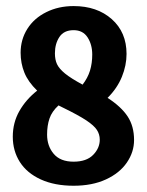

<svg xmlns="http://www.w3.org/2000/svg" viewBox="-20 -592 478 623"><path d="M218.8 10.7Q157.2 10.7 112.3 -9.8Q67.4 -30.3 44.4 -66.4Q21.5 -102.5 21.5 -148.4Q21.5 -194.3 43 -231.9Q64.5 -269.5 100.6 -297.9Q71.3 -326.2 59.1 -356.4Q46.9 -386.7 46.9 -420.9Q46.9 -463.9 68.8 -498.5Q90.8 -533.2 130.4 -552.7Q169.9 -572.3 218.8 -572.3Q294.9 -572.3 342.8 -529.8Q390.6 -487.3 390.6 -417Q390.6 -379.9 375.5 -342.8Q360.4 -305.7 329.1 -274.4Q373 -246.1 394 -214.4Q415 -182.6 415 -137.7Q415 -98.6 391.6 -64.5Q368.2 -30.3 323.7 -9.8Q279.3 10.7 218.8 10.7ZM218.8 -67.4Q260.7 -67.4 282.2 -89.4Q303.7 -111.3 303.7 -138.7Q303.7 -156.2 294.4 -170.4Q285.2 -184.6 260.3 -201.2Q235.4 -217.8 185.5 -242.2Q183.6 -243.2 181.6 -244.1Q179.7 -245.1 177.7 -246.1Q175.8 -247.1 173.8 -248Q171.9 -249 169.9 -250Q148.4 -230.5 140.6 -207.5Q132.8 -184.6 132.8 -155.3Q132.8 -118.2 154.3 -92.8Q175.8 -67.4 218.8 -67.4ZM248 -317.4Q264.6 -338.9 272 -362.8Q279.3 -386.7 279.3 -415Q279.3 -447.3 264.2 -470.7Q249 -494.1 218.8 -494.1Q187.5 -494.1 172.9 -472.2Q158.2 -450.2 158.2 -418.9Q158.2 -398.4 165 -383.8Q171.9 -369.1 190.9 -353.5Q210 -337.9 248 -317.4Z"/></svg>

Font: Sudo Variable
Style: Regular
Weight: 400
Monospace: yes
Designer: Jens Kutilek
Foundry: Jens Kutilek
Version: Version 0.040